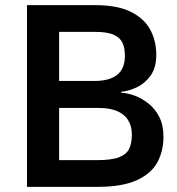

<svg xmlns="http://www.w3.org/2000/svg" viewBox="-20 -727 690 747"><path d="M85 -707H350Q436 -707 488 -681.5Q540 -656 564 -612.5Q588 -569 588 -513Q588 -465 567 -434.5Q546 -404 514.5 -388.5Q483 -373 452 -370V-366Q477 -365 505 -354.5Q533 -344 558.5 -323.5Q584 -303 600 -271.5Q616 -240 616 -195Q616 -140 592.5 -96Q569 -52 512.5 -26Q456 0 359 0H85ZM358 -104Q415 -104 444 -115.5Q473 -127 483 -149Q493 -171 493 -203Q493 -235 479.5 -258Q466 -281 437.5 -294Q409 -307 363 -307H210V-104ZM347 -412Q406 -412 436 -436Q466 -460 466 -510Q466 -539 457 -559.5Q448 -580 423 -591.5Q398 -603 350 -603H210V-412Z"/></svg>

Font: Asta Sans
Style: Bold
Weight: 700
Designer: 42dot
Version: Version 1.000